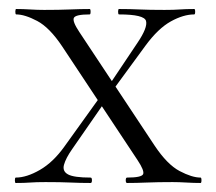

<svg xmlns="http://www.w3.org/2000/svg" viewBox="-20 -406 479 426"><path d="M262 0Q259 0 259 -6Q259 -12 262 -12Q294 -12 297.5 -19.5Q301 -27 285 -51L118 -303Q90 -345 62.5 -359.5Q35 -374 16 -374Q14 -374 14 -380Q14 -386 16 -386Q31 -386 47 -385Q63 -384 78 -384Q111 -384 135 -385Q159 -386 179 -386Q181 -386 181 -380Q181 -374 179 -374Q148 -374 144 -366.5Q140 -359 156 -335L323 -83Q351 -41 378.5 -26.5Q406 -12 425 -12Q427 -12 427 -6Q427 0 425 0Q410 0 393.5 -1Q377 -2 363 -2Q330 -2 306 -1Q282 0 262 0ZM15 0Q13 0 13 -6Q13 -12 15 -12Q39 -12 68.5 -29Q98 -46 123 -81L207 -198L219 -189L140 -75Q126 -55 122 -40.5Q118 -26 131 -19Q144 -12 181 -12Q184 -12 184 -6Q184 0 181 0Q158 0 136.5 -1Q115 -2 81 -2Q60 -2 47 -1Q34 0 15 0ZM221 -193 212 -202 285 -311Q308 -345 304 -359.5Q300 -374 244 -374Q242 -374 242 -380Q242 -386 244 -386Q268 -386 289.5 -385Q311 -384 345 -384Q366 -384 379 -385Q392 -386 411 -386Q413 -386 413 -380Q413 -374 411 -374Q387 -374 359 -358.5Q331 -343 303 -305Z"/></svg>

Font: Cormorant Garamond Light Light
Style: Regular
Weight: 300
Version: Version 4.001